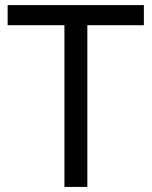

<svg xmlns="http://www.w3.org/2000/svg" viewBox="-20 -734 596 754"><path d="M323 0V-635H545V-714H10V-635H233V0Z"/></svg>

Font: Noto Sans Brahmi
Style: Regular
Weight: 400
Designer: Monotype Design Team
Foundry: Monotype Imaging Inc.
Version: Version 2.004